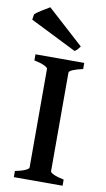

<svg xmlns="http://www.w3.org/2000/svg" viewBox="-109 -901 521 947"><g transform="rotate(10 151.5 -428.0)"><path d="M31.7 -30.8Q63.5 -37.1 81.8 -45.4Q100.1 -53.7 100.1 -60.5V-554.2Q100.1 -560.5 82.3 -569.3Q64.5 -578.1 31.7 -584.5V-615.2H275.9V-584.5Q243.7 -577.6 225.6 -569.6Q207.5 -561.5 207.5 -554.2V-60.5Q207.5 -54.2 225.3 -45.7Q243.2 -37.1 275.9 -30.8V0H31.7ZM-13.7 -780.8 -9.3 -808.6Q-2.9 -815.4 22.9 -831.8Q48.8 -848.1 63.5 -856.4L245.1 -691.9Q235.8 -679.2 230.7 -673.8Q225.6 -668.5 218.3 -665Z"/></g></svg>

Font: David Libre Medium
Style: Regular
Weight: 500
Version: Version 1.000